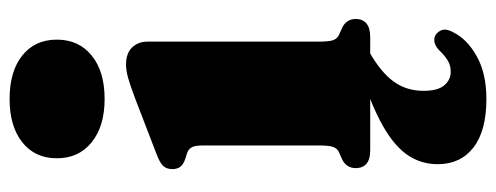

<svg xmlns="http://www.w3.org/2000/svg" viewBox="-329 -443 1008 390"><g transform="rotate(-90 175.0 -248.0)"><path d="M251.5 -28 265.5 -2.5Q224 21 204.8 47Q185.5 73 185.5 108.5Q185.5 137 196.5 150.2Q207.5 163.5 224.5 163.5Q237.5 163.5 247.5 157.2Q257.5 151 267 141Q273.5 134.5 280.2 131.8Q287 129 295 131Q303 133.5 308 143.2Q313 153 304.5 168.5Q290.5 197 255.5 216.5Q220.5 236 169 236Q104.5 236 70.5 209.8Q36.5 183.5 36.5 137Q36.5 101 57.5 72.5Q78.5 44 125.8 19.5Q173 -5 251.5 -28ZM285.5 -452V-103Q285.5 -83.5 288.5 -75.2Q291.5 -67 299 -63.5L310 -58.5Q321.5 -54 326.5 -46.5Q331.5 -39 331.5 -29.5Q331.5 -15.5 322.5 -7.8Q313.5 0 294 0H65.5Q46 0 37.2 -7.8Q28.5 -15.5 28.5 -29.5Q28.5 -39 33.5 -46.5Q38.5 -54 49.5 -58.5L61 -63.5Q68.5 -67 71.5 -75.2Q74.5 -83.5 74.5 -103V-341.5Q74.5 -357 70.2 -363.5Q66 -370 57.5 -372.5L46.5 -376Q36 -379.5 31.2 -385.8Q26.5 -392 26.5 -402Q26.5 -413.5 33 -420.5Q39.5 -427.5 57 -434L170 -477.5Q196.5 -487.5 211.8 -491.8Q227 -496 238.5 -496Q262 -496 273.8 -483.5Q285.5 -471 285.5 -452ZM169 -539.5Q113.5 -539.5 81 -565.8Q48.5 -592 48.5 -636.5Q48.5 -681 81 -706.8Q113.5 -732.5 169 -732.5Q225 -732.5 257.2 -706.8Q289.5 -681 289.5 -636.5Q289.5 -592 257.2 -565.8Q225 -539.5 169 -539.5Z"/></g></svg>

Font: Fraunces Black
Style: Regular
Weight: 900
Version: Version 1.000;[b76b70a41]